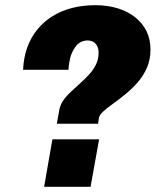

<svg xmlns="http://www.w3.org/2000/svg" viewBox="-20 -720 600 740"><path d="M199 -243 208 -293Q211 -314 223 -331.5Q235 -349 252.5 -365.5Q270 -382 288.5 -398.5Q307 -415 323.5 -433Q340 -451 350 -471.5Q360 -492 360 -517Q360 -531 355 -541.5Q350 -552 340.5 -558Q331 -564 317 -564Q304 -564 292.5 -558.5Q281 -553 272 -541.5Q263 -530 256.5 -514.5Q250 -499 247 -479Q246 -472 245 -465.5Q244 -459 244 -451H69Q71 -498 85 -537Q99 -576 124 -606.5Q149 -637 183 -658Q217 -679 258.5 -689.5Q300 -700 347 -700Q394 -700 433.5 -688Q473 -676 501.5 -653Q530 -630 545 -599Q560 -568 560 -529Q560 -491 546.5 -459.5Q533 -428 510.5 -402.5Q488 -377 463.5 -357Q439 -337 416 -320.5Q393 -304 378 -290.5Q363 -277 361 -264L358 -243ZM150 0 182 -183H362L329 0Z"/></svg>

Font: Archivo SemiCondensed Black
Style: Italic
Weight: 900
Width: 4
Italic angle: -10°
Designer: Hector Gatti
Foundry: Omnibus-Type
Version: Version 2.001